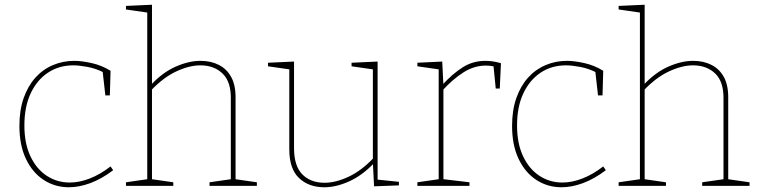

<svg xmlns="http://www.w3.org/2000/svg" viewBox="-20 -785 3210 811"><path d="M271 6Q212 6 164.5 -25Q117 -56 89.5 -114Q62 -172 62 -253Q62 -320 80 -371Q98 -422 129.5 -457Q161 -492 203.5 -510Q246 -528 294 -528Q325 -528 367.5 -518.5Q410 -509 447 -486L444 -382H425L413 -488L418 -479Q384 -496 349 -502.5Q314 -509 290 -509Q229 -509 182.5 -478Q136 -447 109.5 -390.5Q83 -334 83 -255Q83 -179 108.5 -125Q134 -71 177.5 -42.5Q221 -14 275 -14Q315 -14 359 -31Q403 -48 447 -82L458 -66Q409 -29 361.5 -11.5Q314 6 271 6Z M512 0V-15L609 -29L602 -21V-739L609 -731L512 -745V-760L622 -765V-424L618 -427Q668 -480 723 -504Q778 -528 827 -528Q871 -528 905 -510.5Q939 -493 957.5 -458Q976 -423 975 -368V-21L968 -29L1065 -15V0H865V-15L962 -29L955 -21V-363Q957 -438 921 -473.5Q885 -509 826 -509Q780 -509 725 -483.5Q670 -458 618 -403L622 -414V-21L615 -29L712 -15V0Z M1350 6Q1284 6 1243 -33Q1202 -72 1202 -154V-499L1209 -491L1112 -505V-520L1222 -525V-159Q1222 -84 1257 -48.5Q1292 -13 1351 -13Q1398 -13 1452.5 -38.5Q1507 -64 1559 -119L1555 -108V-500L1562 -491L1465 -505V-520L1575 -525V-23L1568 -27L1665 -17V-2L1560 2L1555 -98L1559 -95Q1509 -43 1454 -18.5Q1399 6 1350 6Z M1743 0V-15L1840 -29L1833 -21V-499L1840 -491L1743 -505V-520L1848 -525L1853 -424L1849 -427Q1892 -474 1935 -501Q1978 -528 2030 -528Q2062 -528 2096 -518L2091 -411H2074L2064 -512L2069 -504Q2060 -506 2050.5 -507Q2041 -508 2032 -508Q1983 -508 1938 -479.5Q1893 -451 1849 -403L1853 -414V-21L1846 -29L1963 -15V0Z M2352 6Q2293 6 2245.5 -25Q2198 -56 2170.5 -114Q2143 -172 2143 -253Q2143 -320 2161 -371Q2179 -422 2210.5 -457Q2242 -492 2284.5 -510Q2327 -528 2375 -528Q2406 -528 2448.5 -518.5Q2491 -509 2528 -486L2525 -382H2506L2494 -488L2499 -479Q2465 -496 2430 -502.5Q2395 -509 2371 -509Q2310 -509 2263.5 -478Q2217 -447 2190.5 -390.5Q2164 -334 2164 -255Q2164 -179 2189.5 -125Q2215 -71 2258.5 -42.5Q2302 -14 2356 -14Q2396 -14 2440 -31Q2484 -48 2528 -82L2539 -66Q2490 -29 2442.5 -11.5Q2395 6 2352 6Z M2593 0V-15L2690 -29L2683 -21V-739L2690 -731L2593 -745V-760L2703 -765V-424L2699 -427Q2749 -480 2804 -504Q2859 -528 2908 -528Q2952 -528 2986 -510.5Q3020 -493 3038.5 -458Q3057 -423 3056 -368V-21L3049 -29L3146 -15V0H2946V-15L3043 -29L3036 -21V-363Q3038 -438 3002 -473.5Q2966 -509 2907 -509Q2861 -509 2806 -483.5Q2751 -458 2699 -403L2703 -414V-21L2696 -29L2793 -15V0Z"/></svg>

Font: Bitter Thin Thin
Style: Regular
Weight: 250
Version: Version 2.002